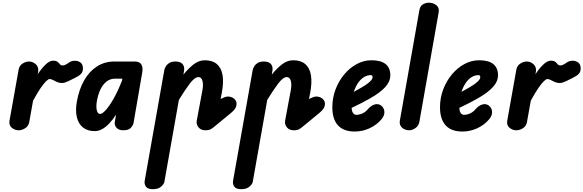

<svg xmlns="http://www.w3.org/2000/svg" viewBox="-20 -948 4245 1397"><path d="M115.5 0Q88 0 66 -18.2Q44 -36.5 49 -68.5L115.5 -441.5Q121 -470.5 144.2 -485.5Q167.5 -500.5 191 -500.5Q219 -500.5 241.2 -479.8Q263.5 -459 257.5 -424.5L254 -407.5Q282.5 -450.5 311.8 -478.5Q341 -506.5 365.5 -506.5Q389 -506.5 399 -498Q409 -489.5 415.8 -480.8Q422.5 -472 435.5 -472Q450 -472 464.8 -481.5Q479.5 -491 487 -496Q501.5 -505.5 524.2 -506Q547 -506.5 565.2 -493.5Q583.5 -480.5 583.5 -450Q583.5 -428.5 573.2 -415.2Q563 -402 548.8 -394Q534.5 -386 523 -380Q503.5 -369.5 476.2 -356.8Q449 -344 431.5 -344Q411.5 -344 395.2 -351.2Q379 -358.5 365.8 -365.8Q352.5 -373 340.5 -373Q332.5 -373 316 -357.5Q299.5 -342 275.5 -307.2Q251.5 -272.5 220.5 -215L192.5 -58.5Q187 -30 163.2 -15Q139.5 0 115.5 0Z M669.5 6Q617.5 6 584.2 -20.2Q551 -46.5 539.2 -95.2Q527.5 -144 539.5 -210.5Q555.5 -299.5 593 -364.5Q630.5 -429.5 686.2 -465Q742 -500.5 811.5 -500.5H961Q995.5 -500.5 1008.5 -478.8Q1021.5 -457 1015 -421L951.5 -52.5Q948.5 -37 932.5 -18.5Q916.5 0 877.5 0Q843.5 0 827.2 -19Q811 -38 815.5 -62.5L824.5 -114Q799 -74.5 773 -47.8Q747 -21 721.2 -7.5Q695.5 6 669.5 6ZM708.5 -119Q723.5 -119 749 -146.5Q774.5 -174 805.5 -228Q836.5 -282 867.5 -361L870.5 -375.5H815.5Q782 -375.5 755.5 -355Q729 -334.5 711 -297.5Q693 -260.5 684.5 -210.5Q678 -169.5 684.8 -144.2Q691.5 -119 708.5 -119Z M1091.5 428.5Q1055.5 428.5 1042 410.2Q1028.5 392 1033 366L1176 -440.5Q1178 -449 1185.5 -463.2Q1193 -477.5 1210.2 -489Q1227.5 -500.5 1257.5 -500.5Q1292 -500.5 1308.2 -482Q1324.5 -463.5 1319 -432L1314.5 -405Q1350.5 -450 1388.8 -479.8Q1427 -509.5 1471 -509.5Q1525 -509.5 1557.5 -482.2Q1590 -455 1599.2 -402Q1608.5 -349 1593.5 -270.5L1585 -227.5L1589.5 -230Q1604 -237 1617.2 -241.8Q1630.5 -246.5 1643 -245.5Q1669 -244 1687 -226.5Q1705 -209 1700.5 -182Q1698.5 -167.5 1687.8 -153.5Q1677 -139.5 1661 -126.5L1541.5 -28Q1530.5 -18.5 1515.8 -9.2Q1501 0 1475.5 0Q1440.5 0 1423.8 -22.2Q1407 -44.5 1411.5 -70L1453 -292.5Q1458.5 -322.5 1456.2 -343.8Q1454 -365 1445.2 -376Q1436.5 -387 1423 -387Q1397 -387 1361.5 -340.5Q1326 -294 1281.5 -221L1176 375.5Q1173 391.5 1152.2 410Q1131.5 428.5 1091.5 428.5Z M1734.5 428.5Q1698.5 428.5 1685 410.2Q1671.5 392 1676 366L1819 -440.5Q1821 -449 1828.5 -463.2Q1836 -477.5 1853.2 -489Q1870.5 -500.5 1900.5 -500.5Q1935 -500.5 1951.2 -482Q1967.5 -463.5 1962 -432L1957.5 -405Q1993.5 -450 2031.8 -479.8Q2070 -509.5 2114 -509.5Q2168 -509.5 2200.5 -482.2Q2233 -455 2242.2 -402Q2251.5 -349 2236.5 -270.5L2228 -227.5L2232.5 -230Q2247 -237 2260.2 -241.8Q2273.5 -246.5 2286 -245.5Q2312 -244 2330 -226.5Q2348 -209 2343.5 -182Q2341.5 -167.5 2330.8 -153.5Q2320 -139.5 2304 -126.5L2184.5 -28Q2173.5 -18.5 2158.8 -9.2Q2144 0 2118.5 0Q2083.5 0 2066.8 -22.2Q2050 -44.5 2054.5 -70L2096 -292.5Q2101.5 -322.5 2099.2 -343.8Q2097 -365 2088.2 -376Q2079.5 -387 2066 -387Q2040 -387 2004.5 -340.5Q1969 -294 1924.5 -221L1819 375.5Q1816 391.5 1795.2 410Q1774.5 428.5 1734.5 428.5Z M2561 9Q2480 9 2439 -36Q2398 -81 2398 -167.5Q2398 -235.5 2421.2 -297Q2444.5 -358.5 2484.5 -406.5Q2524.5 -454.5 2575.8 -482Q2627 -509.5 2682.5 -509.5Q2751.5 -509.5 2785.8 -481.8Q2820 -454 2820 -400.5Q2820 -378 2810.8 -356.5Q2801.5 -335 2782.8 -314.2Q2764 -293.5 2736 -272.8Q2708 -252 2670.5 -231Q2647.5 -217.5 2613 -199.8Q2578.5 -182 2538.5 -163Q2539 -154.5 2540.2 -147.8Q2541.5 -141 2543.5 -135.5Q2547.5 -125.5 2554.8 -119Q2562 -112.5 2572 -112.5Q2595 -112.5 2617.8 -123Q2640.5 -133.5 2657.5 -154.5Q2680 -180.5 2706.2 -188Q2732.5 -195.5 2754 -179.5Q2764.5 -172 2771.5 -157Q2778.5 -142 2776.2 -122.2Q2774 -102.5 2755 -79.5Q2720.5 -38.5 2669 -14.8Q2617.5 9 2561 9ZM2554 -279.5Q2568 -287 2581.5 -294.8Q2595 -302.5 2609 -310.5Q2636.5 -326.5 2654.5 -340Q2672.5 -353.5 2681.8 -364.8Q2691 -376 2691 -385Q2691 -391.5 2688.2 -396.5Q2685.5 -401.5 2679 -401.5Q2651 -401.5 2627 -386.2Q2603 -371 2584.5 -343.5Q2566 -316 2554 -279.5Z M2956 0Q2940 0 2923 -7.5Q2906 -15 2895.8 -30.8Q2885.5 -46.5 2889.5 -71L3031.5 -874.5Q3037 -904.5 3057.5 -916.5Q3078 -928.5 3101.5 -928.5Q3132 -928.5 3155.2 -909.8Q3178.5 -891 3171.5 -856.5L3031.5 -62.5Q3026 -32 3002.8 -16Q2979.5 0 2956 0Z M3344.5 9Q3263.5 9 3222.5 -36Q3181.5 -81 3181.5 -167.5Q3181.5 -235.5 3204.8 -297Q3228 -358.5 3268 -406.5Q3308 -454.5 3359.2 -482Q3410.5 -509.5 3466 -509.5Q3535 -509.5 3569.2 -481.8Q3603.5 -454 3603.5 -400.5Q3603.5 -378 3594.2 -356.5Q3585 -335 3566.2 -314.2Q3547.5 -293.5 3519.5 -272.8Q3491.5 -252 3454 -231Q3431 -217.5 3396.5 -199.8Q3362 -182 3322 -163Q3322.5 -154.5 3323.8 -147.8Q3325 -141 3327 -135.5Q3331 -125.5 3338.2 -119Q3345.5 -112.5 3355.5 -112.5Q3378.5 -112.5 3401.2 -123Q3424 -133.5 3441 -154.5Q3463.5 -180.5 3489.8 -188Q3516 -195.5 3537.5 -179.5Q3548 -172 3555 -157Q3562 -142 3559.8 -122.2Q3557.5 -102.5 3538.5 -79.5Q3504 -38.5 3452.5 -14.8Q3401 9 3344.5 9ZM3337.5 -279.5Q3351.5 -287 3365 -294.8Q3378.5 -302.5 3392.5 -310.5Q3420 -326.5 3438 -340Q3456 -353.5 3465.2 -364.8Q3474.5 -376 3474.5 -385Q3474.5 -391.5 3471.8 -396.5Q3469 -401.5 3462.5 -401.5Q3434.5 -401.5 3410.5 -386.2Q3386.5 -371 3368 -343.5Q3349.5 -316 3337.5 -279.5Z M3737 0Q3709.5 0 3687.5 -18.2Q3665.5 -36.5 3670.5 -68.5L3737 -441.5Q3742.5 -470.5 3765.8 -485.5Q3789 -500.5 3812.5 -500.5Q3840.5 -500.5 3862.8 -479.8Q3885 -459 3879 -424.5L3875.5 -407.5Q3904 -450.5 3933.2 -478.5Q3962.5 -506.5 3987 -506.5Q4010.5 -506.5 4020.5 -498Q4030.5 -489.5 4037.2 -480.8Q4044 -472 4057 -472Q4071.5 -472 4086.2 -481.5Q4101 -491 4108.5 -496Q4123 -505.5 4145.8 -506Q4168.5 -506.5 4186.8 -493.5Q4205 -480.5 4205 -450Q4205 -428.5 4194.8 -415.2Q4184.5 -402 4170.2 -394Q4156 -386 4144.5 -380Q4125 -369.5 4097.8 -356.8Q4070.5 -344 4053 -344Q4033 -344 4016.8 -351.2Q4000.5 -358.5 3987.2 -365.8Q3974 -373 3962 -373Q3954 -373 3937.5 -357.5Q3921 -342 3897 -307.2Q3873 -272.5 3842 -215L3814 -58.5Q3808.5 -30 3784.8 -15Q3761 0 3737 0Z"/></svg>

Font: Edu AU VIC WA NT Hand
Style: Bold
Weight: 700
Version: Version 1.001